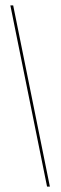

<svg xmlns="http://www.w3.org/2000/svg" viewBox="-20 -694 226 714"><path d="M155 0H165.5L29 -674H18.5Z"/></svg>

Font: Anybody Thin
Style: Regular
Weight: 100
Designer: Tyler Finck
Foundry: Etcetera Type Company
Version: Version 1.114;gftools[0.9.25]